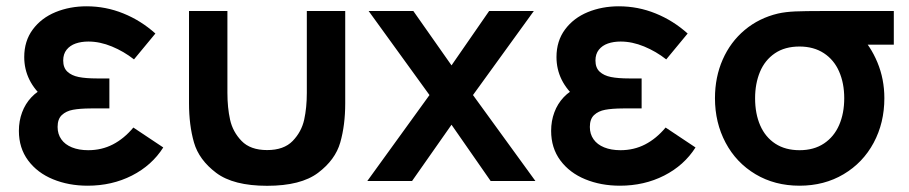

<svg xmlns="http://www.w3.org/2000/svg" viewBox="-20 -575 2888 610"><path d="M498.7 -106.5 403.7 -169.8Q374.1 -134.4 338.5 -116.1Q303 -97.8 260.3 -97.8Q230.6 -97.8 208.5 -106.8Q186.5 -115.7 174.8 -132.4Q163 -149.1 163 -171.7Q163 -196.8 176.5 -209.5Q190.1 -222.2 211.6 -226.2Q233.2 -230.3 268.2 -230.5Q278.6 -230.7 287.5 -230.7H327.5V-325.8H287.7Q252.8 -325.8 230.2 -330.3Q207.6 -334.8 194.2 -347.2Q180.8 -359.6 180.8 -382.8Q180.8 -403.4 191.6 -417Q202.4 -430.5 220.4 -436.8Q238.4 -443 260.8 -443Q297.6 -443 335.5 -427.3Q373.3 -411.7 405.7 -386.3L473.7 -468.5Q427.8 -509.7 371.9 -532.3Q316 -555 255 -555Q201.8 -555 156.5 -536.5Q111.3 -517.9 84.1 -481.3Q57 -444.8 57 -393.8Q57 -355.1 73.5 -321.7Q90 -288.3 124.7 -258.8L126.5 -298Q99.3 -286.7 79.8 -266Q60.3 -245.3 50.2 -218Q40 -190.7 40 -159.3Q40 -104.8 69.3 -65.3Q98.6 -25.9 148.3 -5.5Q198.1 15 258.5 15Q335.7 15 399.1 -17.2Q462.5 -49.5 498.7 -106.5Z M580.5 -540H702.5V-279.8Q702.5 -233 711 -194.7Q719.4 -156.3 747.5 -127.2Q775.5 -98.2 828.7 -98.2Q881.8 -98.2 909.9 -127.2Q937.9 -156.3 946.4 -194.7Q954.8 -233 954.8 -279.8V-540H1076.8V-246.8Q1076.8 -177.3 1061 -122.2Q1045.2 -67.1 990.5 -25.9Q935.8 15.3 828.7 15.3Q721.5 15.3 666.8 -25.9Q612.2 -67.1 596.3 -122.2Q580.5 -177.3 580.5 -246.8Z M1344.5 -273 1151.2 -540H1293.2L1414.5 -367.3L1534 -540H1676L1482.7 -273L1681 0H1538.8L1414.5 -178.7L1289.2 0H1147Z M2189.7 -106.5 2094.7 -169.8Q2065.1 -134.4 2029.5 -116.1Q1994 -97.8 1951.3 -97.8Q1921.6 -97.8 1899.5 -106.8Q1877.5 -115.7 1865.8 -132.4Q1854 -149.1 1854 -171.7Q1854 -196.8 1867.5 -209.5Q1881.1 -222.2 1902.6 -226.2Q1924.2 -230.3 1959.2 -230.5Q1969.6 -230.7 1978.5 -230.7H2018.5V-325.8H1978.7Q1943.8 -325.8 1921.2 -330.3Q1898.6 -334.8 1885.2 -347.2Q1871.8 -359.6 1871.8 -382.8Q1871.8 -403.4 1882.6 -417Q1893.4 -430.5 1911.4 -436.8Q1929.4 -443 1951.8 -443Q1988.6 -443 2026.5 -427.3Q2064.3 -411.7 2096.7 -386.3L2164.7 -468.5Q2118.8 -509.7 2062.9 -532.3Q2007 -555 1946 -555Q1892.8 -555 1847.5 -536.5Q1802.3 -517.9 1775.1 -481.3Q1748 -444.8 1748 -393.8Q1748 -355.1 1764.5 -321.7Q1781 -288.3 1815.7 -258.8L1817.5 -298Q1790.3 -286.7 1770.8 -266Q1751.3 -245.3 1741.2 -218Q1731 -190.7 1731 -159.3Q1731 -104.8 1760.3 -65.3Q1789.6 -25.9 1839.3 -5.5Q1889.1 15 1949.5 15Q2026.7 15 2090.1 -17.2Q2153.5 -49.5 2189.7 -106.5Z M2251.5 -263Q2251.5 -330 2276.1 -385.8Q2300.7 -441.7 2345.9 -479.6Q2391.2 -517.6 2451.8 -532Q2475.3 -537.3 2506.5 -538.7Q2537.8 -540 2593.5 -540H2819.7V-433H2681.7L2709.5 -465.3Q2745.5 -429.9 2767.6 -376.8Q2789.7 -323.7 2789.7 -263Q2789.7 -184.8 2755.7 -121.4Q2721.7 -58 2660.2 -21.5Q2598.8 15 2520.2 15Q2441.5 15 2380.3 -21.5Q2319.1 -58 2285.3 -121.6Q2251.5 -185.2 2251.5 -263ZM2662.2 -263Q2662.2 -310.5 2646 -347.6Q2629.8 -384.8 2597.7 -405.9Q2565.5 -427.1 2520.2 -427.2Q2473.5 -427.2 2441.8 -405.6Q2410 -383.9 2394.5 -346.7Q2379 -309.4 2379 -263Q2379 -213.6 2395.3 -176.4Q2411.6 -139.2 2443.3 -118.5Q2475.1 -97.8 2520.2 -97.8Q2565.9 -97.8 2597.9 -119.2Q2629.8 -140.5 2646 -177.7Q2662.2 -214.9 2662.2 -263Z"/></svg>

Font: Tap Sans
Style: Regular
Weight: 400
Designer: Tap Payments
Foundry: Tap Payments
Version: Version 1.001;Glyphs 3.1.2 (3151)